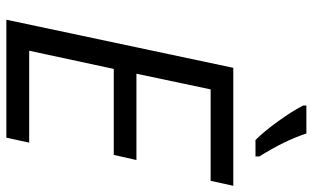

<svg xmlns="http://www.w3.org/2000/svg" viewBox="-210 -774 984 604"><g transform="rotate(90 282.0 -472.0)"><path d="M193.4 -713.9H564.5L548.8 -642.6H261.2L211.9 -409.2H483.4L467.3 -337.9H196.8L139.6 -71.8H428.7L413.1 0H42ZM312 -933.6V-943.8H399.9Q422.4 -875 472.2 -795.9V-783.7H420.4Q393.1 -811 361.1 -855.5Q329.1 -899.9 312 -933.6Z"/></g></svg>

Font: Viking Open Sans
Style: Italic
Weight: 400
Italic angle: -12°
Foundry: Ascender Corporation
Version: Version 2.000